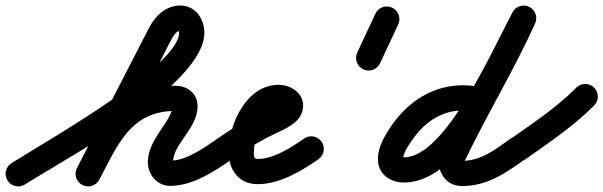

<svg xmlns="http://www.w3.org/2000/svg" viewBox="-63 -609 2156 686"><path d="M-36.1 35.9C-22.9 57 4.9 63.3 25.9 50.1C191 -53.7 667.1 -306.8 667.1 -492.3C667.1 -541.7 634.7 -589.3 581.6 -589.3C530.8 -589.3 492.7 -553.8 470.2 -511C470.2 -511 470.1 -510.9 470.1 -510.8C470 -510.7 470 -510.6 470 -510.6C384 -343.2 298 -175.9 212 -8.6C200.6 13.5 209.3 40.7 231.4 52C253.5 63.4 280.7 54.7 292 32.6C292 32.6 292 32.6 292 32.6C378 -134.8 464 -302.1 550 -469.4C550 -469.4 550 -469.3 549.9 -469.2C549.9 -469.1 549.8 -469 549.8 -469C555.4 -479.6 567.1 -499.3 581.6 -499.3C582.2 -499.3 580.3 -499.4 579.6 -499.5C578.4 -499.7 577.2 -500.1 576.2 -500.9C575.2 -501.8 577.1 -494.2 577.1 -492.3C577.1 -373.3 109.7 -108.9 -21.9 -26.1C-43 -12.9 -49.3 14.9 -36.1 35.9ZM291.7 33.2C291.7 33.2 291.7 33.2 291.7 33.2C355.4 -86.3 401.7 -212.6 562.8 -212.6C570.1 -212.6 558.1 -216 554.7 -222.8C554.1 -224 553.7 -225.2 553.3 -226.5C553.1 -227.3 552.9 -229.8 552.9 -228.9C552.9 -177.7 465.3 -112.6 465.3 -30.3C465.3 15.4 497.9 55.1 545.5 55.1C624.5 55.1 703.6 3.4 765.8 -40.1C786.2 -54.4 791.1 -82.5 776.9 -102.8C762.6 -123.2 734.5 -128.1 714.2 -113.9C714.2 -113.9 714.2 -113.9 714.2 -113.9C669.7 -82.7 602.9 -34.9 545.5 -34.9C545.6 -34.9 545.8 -34.9 545.9 -34.9C546.2 -34.8 546.5 -34.8 546.8 -34.8C547.7 -34.6 548.5 -34.3 549.3 -34C552.8 -32.5 555.3 -27.1 555.3 -30.3C555.3 -94.9 642.9 -150.4 642.9 -228.9C642.9 -275.6 606.7 -302.6 562.8 -302.6C360.5 -302.6 293.6 -161.6 212.3 -9.2C200.6 12.7 208.9 40 230.8 51.7C252.7 63.4 280 55.1 291.7 33.2Z M765.8 -40.1C765.8 -40.1 765.8 -40.1 765.8 -40.1C805.1 -67.6 845.9 -93 888.2 -115.7C922.7 -134.2 969.9 -150.3 997.6 -178.2C1012 -192.8 1020 -211.4 1020 -232C1020 -277.8 974.8 -306 933 -306C817.2 -306 754 -165.9 754 -66C754 -2.3 789.6 49 858 49C935.3 49 1013.9 2.8 1074.9 -40.2C1095.2 -54.5 1100.1 -82.6 1085.8 -102.9C1071.5 -123.2 1043.4 -128.1 1023.1 -113.8C978.9 -82.7 914.8 -41 858 -41C842.6 -41 844 -52.2 844 -66C844 -112 874 -216 933 -216C941.4 -216 933.4 -215 930.8 -225.7C929.8 -229.5 930 -232.5 930 -232C930 -231.2 930.3 -236 932.1 -239.4C934.2 -243.2 905.7 -225.6 900 -222.7C835.3 -190.4 773.6 -155.3 714.2 -113.9C693.9 -99.7 688.9 -71.6 703.1 -51.2C717.3 -30.9 745.4 -25.9 765.8 -40.1Z M1278.2 -560C1278.2 -560 1278.2 -560 1278.2 -560C1256.6 -513.7 1235 -467.3 1213.4 -421C1202.9 -398.5 1212.7 -371.7 1235.2 -361.2C1257.7 -350.7 1284.5 -360.5 1295 -383C1316.6 -429.3 1338.2 -475.6 1359.8 -521.9C1370.3 -544.5 1360.5 -571.2 1338 -581.7C1315.5 -592.2 1288.7 -582.5 1278.2 -560Z M1664.5 -294.5C1664.5 -294.5 1664.5 -294.5 1664.5 -294.5C1639.8 -301.1 1616.7 -304.4 1590.9 -304.4C1486.6 -304.4 1398.4 -248.9 1339.2 -164.9C1314.5 -129.8 1287.2 -85.7 1287.2 -41.2C1287.2 13.1 1330.4 43.1 1381 43.1C1592.8 43.1 1756.2 -352.2 1847.7 -522.7C1859.4 -544.6 1851.2 -571.9 1829.3 -583.7C1807.4 -595.4 1780.1 -587.2 1768.3 -565.3C1768.3 -565.3 1768.3 -565.3 1768.3 -565.3C1696.9 -432.1 1528.6 -46.9 1381 -46.9C1375.5 -46.9 1369.8 -50.7 1374.2 -46.1C1375.3 -44.9 1377.2 -40.2 1377.2 -41.2C1377.2 -63.9 1400.5 -95.7 1412.8 -113.1C1455 -173 1515.9 -214.4 1590.9 -214.4C1608.9 -214.4 1624.3 -212.1 1641.5 -207.5C1665.5 -201.1 1690.1 -215.4 1696.5 -239.5C1702.9 -263.5 1688.6 -288.1 1664.5 -294.5ZM1767 -562.5C1767 -562.5 1767 -562.5 1767 -562.5C1689.2 -390 1588.8 -227.7 1508.4 -56.1C1508.1 -55.4 1507 -51 1506 -46.6C1505 -42.2 1504.1 -37.7 1504.1 -37C1504.1 14.2 1534 55.7 1588.6 55.7C1677.8 55.7 1744.5 9 1813.3 -40.5C1833.5 -55 1838 -83.1 1823.5 -103.3C1809 -123.5 1780.9 -128 1760.7 -113.5C1708.7 -76.1 1656.4 -34.3 1588.6 -34.3C1585.3 -34.3 1589.9 -33.4 1591.4 -32.2C1597.4 -27.6 1594.1 -24 1594.1 -37C1594.1 -37.7 1592.9 -32.6 1591.8 -27.5C1590.6 -22.4 1589.6 -17.2 1589.9 -17.9C1670.4 -189.9 1771 -352.5 1849 -525.5C1859.2 -548.2 1849.2 -574.8 1826.5 -585C1803.8 -595.2 1777.2 -585.2 1767 -562.5Z M1750.3 -49.6C1764.7 -29.3 1792.8 -24.6 1813.1 -39C1897.4 -98.9 1987.3 -158.5 2060.1 -232.4C2077.5 -250.2 2077.3 -278.7 2059.6 -296.1C2041.8 -313.5 2013.3 -313.3 1995.9 -295.6C1995.9 -295.6 1995.9 -295.6 1995.9 -295.6C1927 -225.5 1840.9 -169.2 1760.9 -112.3C1740.7 -97.9 1735.9 -69.9 1750.3 -49.6Z"/></svg>

Font: FRB American Cursive Guidelines Black
Style: Bold Italic
Weight: 900
Italic angle: -25°
Version: Version 2.0;Modular Font Editor K font №1